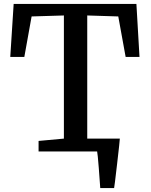

<svg xmlns="http://www.w3.org/2000/svg" viewBox="-20 -763 760 967"><path d="M301.8 -64.9V-685.1L139.2 -680.2L102.5 -476.1H31.7L48.8 -743.2H667L682.6 -476.1H612.8L575.7 -680.2L419.4 -685.1V-64.9H583.5Q583.5 -55.2 569.8 62.5Q556.2 180.2 554.7 184.1H484.9Q483.4 156.2 477.5 82.8Q471.7 9.3 469.2 0H174.3V-53.2Z"/></svg>

Font: Merriweather
Style: Regular
Weight: 400
Designer: Eben Sorkin
Foundry: Eben Sorkin
Version: Version 1.584; ttfautohint (v1.8.1)